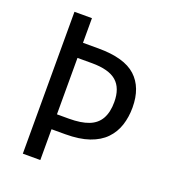

<svg xmlns="http://www.w3.org/2000/svg" viewBox="-131 -811 806 908"><g transform="rotate(20 271.5 -357.0)"><path d="M501 -382Q501 -334 487.5 -292.5Q474 -251 444 -220Q414 -189 365 -172Q316 -155 245 -155H176V0H88V-714H176V-590H254Q384 -590 442.5 -536.5Q501 -483 501 -382ZM236 -230Q297 -230 335.5 -245Q374 -260 392.5 -293Q411 -326 411 -377Q411 -447 372.5 -480.5Q334 -514 249 -514H176V-230Z"/></g></svg>

Font: Noto Sans Khmer SemiCondensed
Style: Regular
Weight: 400
Width: 4
Designer: Danh Hong and the Monotype Design Team
Foundry: Monotype Imaging Inc.
Version: Version 2.004